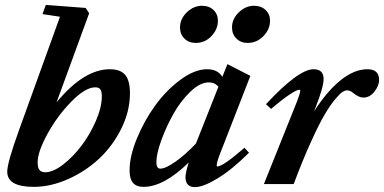

<svg xmlns="http://www.w3.org/2000/svg" viewBox="-20 -745 1554 777"><path d="M116.2 11.2Q9.3 11.2 9.3 -50.3Q9.3 -86.9 57.1 -218.8L222.7 -677.2L151.9 -688L165.5 -725.1L326.7 -712.9L340.8 -691.4L209 -331.1Q319.8 -464.8 424.3 -464.8Q467.3 -464.8 486.6 -441.9Q505.9 -418.9 505.9 -367.7Q505.9 -295.4 471.2 -225.1Q436.5 -154.8 381.8 -103.5Q327.1 -52.2 256.3 -20.5Q185.5 11.2 116.2 11.2ZM163.1 -47.9Q194.8 -47.9 235.4 -79.1Q275.9 -110.4 310.3 -156Q344.7 -201.7 368.4 -256.6Q392.1 -311.5 392.1 -355.5Q392.1 -374.5 386.2 -383.1Q380.4 -391.6 365.7 -391.6Q325.2 -391.6 268.6 -333.7Q211.9 -275.9 172.1 -203.1Q132.3 -130.4 132.3 -87.9Q132.3 -66.4 139.6 -57.1Q147 -47.9 163.1 -47.9Z M981.9 -571.3Q954.6 -571.3 936.8 -588.9Q918.9 -606.4 918.9 -633.8Q918.9 -668.5 946.5 -695.1Q974.1 -721.7 1008.3 -721.7Q1036.6 -721.7 1054.7 -704.6Q1072.8 -687.5 1072.8 -661.1Q1072.8 -626.5 1046.1 -598.9Q1019.5 -571.3 981.9 -571.3ZM772 -571.3Q744.1 -571.3 726.3 -588.9Q708.5 -606.4 708.5 -633.8Q708.5 -668.5 736.1 -695.1Q763.7 -721.7 797.9 -721.7Q826.2 -721.7 844 -704.6Q861.8 -687.5 861.8 -661.1Q861.8 -626.5 835.7 -598.9Q809.6 -571.3 772 -571.3ZM561 11.2Q532.2 11.2 518.3 -4.9Q504.4 -21 504.4 -55.7Q504.4 -112.8 534.2 -185.1Q564 -257.3 608.6 -318.8Q653.3 -380.4 710.7 -422.6Q768.1 -464.8 818.4 -464.8Q860.8 -464.8 879.9 -434.1L900.4 -485.4L993.2 -438L879.9 -147Q856.9 -91.3 856.9 -75.7Q856.9 -71.3 859.4 -71.3Q882.3 -71.3 969.2 -147L987.8 -127Q918.9 -58.6 860.8 -23.2Q802.7 12.2 768.6 12.2Q731.4 12.2 730.5 -27.3Q731 -47.4 743.7 -87.4Q642.6 11.2 561 11.2ZM612.8 -88.4Q612.8 -62.5 628.9 -62.5Q649.9 -62.5 689.9 -90.6Q730 -118.7 772.9 -164.1L863.8 -393.6Q850.1 -411.6 824.7 -411.6Q789.6 -411.6 750 -373.5Q710.4 -335.4 681.2 -283Q651.9 -230.5 632.3 -176Q612.8 -121.6 612.8 -88.4Z M1047.9 0 1168.5 -300.8Q1195.3 -365.7 1195.3 -378.4Q1195.3 -381.8 1190.4 -381.8Q1181.6 -381.8 1152.6 -362.8Q1123.5 -343.8 1077.1 -304.2L1056.2 -323.2Q1188 -464.8 1249 -464.8Q1289.6 -464.8 1289.6 -425.3Q1289.6 -392.6 1256.3 -308.1L1251 -294.4Q1303.7 -376.5 1358.9 -420.7Q1414.1 -464.8 1466.8 -464.8Q1514.2 -464.8 1514.2 -421.4Q1514.2 -398.4 1495.4 -374.3Q1476.6 -350.1 1450.2 -350.1Q1432.1 -350.1 1408.2 -369.6Q1396.5 -379.4 1384.3 -379.4Q1376.5 -379.4 1366.2 -373Q1356 -366.7 1335.9 -342.8Q1315.9 -318.8 1293.2 -280.3Q1270.5 -241.7 1237.5 -168.9Q1204.6 -96.2 1168.5 0Z"/></svg>

Font: Elstob 6pt
Style: Italic
Weight: 700
Italic angle: -20°
Designer: Peter S. Baker
Version: Version 1.015